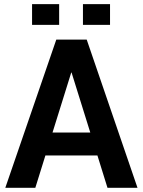

<svg xmlns="http://www.w3.org/2000/svg" viewBox="-20 -901 685 921"><path d="M447.3 -155.3H197.8L149.4 0H5.4L250 -710.9H396L639.6 0H495.6ZM231.9 -265.1H413.1L323.2 -553.2H321.8ZM507.8 -781.7H377.9V-881.3H507.8ZM263.7 -781.7H133.8V-881.3H263.7Z"/></svg>

Font: Roboto Web
Style: Bold
Weight: 700
Designer: Google
Version: Version 1.200310; 2013